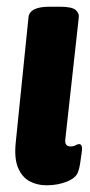

<svg xmlns="http://www.w3.org/2000/svg" viewBox="-20 -545 270 573"><path d="M119 8Q91 8 68.5 -4Q46 -16 34 -44Q22 -72 27 -120L65 -493Q68 -525 128 -525H158Q194 -525 205.5 -515.5Q217 -506 215 -492L175 -130Q172 -108 191 -108Q199 -108 205.5 -111.5Q212 -115 216 -115Q222 -115 224 -108.5Q226 -102 223 -84Q221 -70 219 -56.5Q217 -43 213 -32Q207 -14 179.5 -3Q152 8 119 8Z"/></svg>

Font: Asap Condensed
Style: Bold Italic
Weight: 700
Width: 3
Italic angle: -6°
Designer: Pablo Cosgaya
Foundry: Omnibus-Type
Version: Version 3.001; ttfautohint (v1.8.4.7-5d5b)